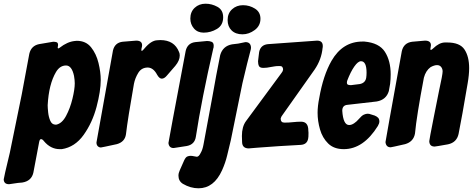

<svg xmlns="http://www.w3.org/2000/svg" viewBox="-102 -797 2557 1035"><path d="M-53 196Q-81 196 -82 170Q-82 163 -49 26L15 -287L56 -507Q66 -550 108 -559L185 -572Q195 -572 203 -569.5Q211 -567 211 -554Q211 -549 210 -546.5Q209 -544 209 -541Q209 -537 212 -536Q215 -536 220 -540Q261 -572 301 -576Q304 -577 312 -577Q361 -577 389 -542Q417 -507 429 -457.5Q441 -408 441 -366Q441 -306 418.5 -221Q396 -136 349 -70Q302 -4 231 7H220Q171 7 135 -36Q127 -47 119 -47Q112 -47 109 -31L78 133Q68 179 18 187L-5 189Q-48 196 -53 196ZM201 -125Q232 -131 254 -172Q276 -213 288.5 -264.5Q301 -316 301 -348Q301 -365 297 -388Q285 -444 254 -444Q221 -444 200 -409Q161 -343 155 -230Q155 -217 157.5 -192Q160 -167 169 -146Q178 -125 198 -125Z M442 -2Q432 -2 425 -9Q418 -16 418 -29Q418 -32 507 -525Q517 -567 559 -572L632 -578Q664 -578 664 -553L663 -544L661 -537L660 -527Q660 -524 660.5 -523.5Q661 -523 662 -523Q667 -523 677 -536Q713 -579 746 -580L762 -581Q838 -581 863 -517Q867 -509 867 -498Q867 -471 843 -442L798 -390Q784 -373 770 -373Q757 -373 745 -394Q725 -432 695 -433Q661 -433 643.5 -404.5Q626 -376 620 -345Q587 -158 577 -73Q571 -32 528 -20Q446 -2 442 -2Z M996 -621Q963 -621 943.5 -643.5Q924 -666 924 -697Q924 -733 947.5 -755Q971 -777 1006 -777Q1040 -777 1070.5 -760Q1101 -743 1101 -704Q1101 -661 1067.5 -641Q1034 -621 996 -621ZM834 1Q809 1 806 -26Q806 -32 899 -523Q909 -565 951 -570L1014 -576Q1028 -576 1039 -571.5Q1050 -567 1050 -550L1049 -539L1048 -537Q985 -263 954 -61Q948 -18 905 -10Z M1205 -612Q1168 -612 1146.5 -633Q1125 -654 1125 -689Q1125 -725 1149 -747Q1173 -769 1208 -769Q1243 -769 1272.5 -750.5Q1302 -732 1302 -696Q1302 -658 1271 -635Q1240 -612 1205 -612ZM968 218Q925 218 884 194Q860 179 860 150Q860 136 867 121L891 67Q899 50 908 46.5Q917 43 925 43Q934 43 944.5 45.5Q955 48 959 48Q970 48 980 27Q990 10 995 -18L1044 -282Q1063 -391 1085 -500Q1099 -549 1149 -558L1182 -562Q1217 -570 1221 -570Q1250 -570 1251 -540Q1251 -533 1248 -523Q1234 -472 1205 -349Q1173 -195 1142 -40Q1132 1 1122.5 41Q1113 81 1095 121Q1051 218 968 218Z M1239 3Q1203 3 1203 -33Q1202 -42 1202 -64Q1202 -114 1224 -144L1415 -403Q1422 -411 1424 -421Q1424 -441 1407 -441Q1384 -441 1377 -439L1359 -436Q1336 -431 1318 -431Q1299 -431 1294 -441Q1289 -451 1289 -467Q1291 -480 1292 -492.5Q1293 -505 1295 -517Q1303 -555 1342 -559L1607 -578Q1638 -578 1638 -549Q1638 -541 1637 -539Q1631 -476 1594 -422L1420 -176Q1414 -169 1411 -158Q1411 -136 1431 -136Q1455 -136 1477.5 -138.5Q1500 -141 1521 -141Q1560 -141 1560 -94L1561 -81Q1561 -55 1559 -49Q1553 -18 1519 -16Q1403 -10 1287 -1Q1247 3 1239 3Z M1751 7Q1698 7 1667 -23.5Q1636 -54 1623 -99.5Q1610 -145 1610 -189Q1610 -225 1619 -269Q1640 -390 1685 -469Q1745 -573 1852 -573H1862Q1942 -566 1973 -517.5Q2004 -469 2004 -396Q2004 -371 2001 -345L1994 -306Q1980 -259 1929 -250L1772 -232Q1743 -230 1743 -200Q1748 -123 1780 -123Q1793 -123 1807 -132.5Q1821 -142 1831 -154Q1848 -174 1859.5 -179Q1871 -184 1880 -184Q1885 -184 1889 -183Q1893 -182 1918 -174Q1930 -169 1936.5 -162Q1943 -155 1943 -142Q1943 -132 1935 -118Q1857 7 1751 7ZM1790 -338 1838 -344Q1867 -350 1872 -377Q1874 -391 1874 -405Q1874 -467 1844 -467Q1828 -467 1808 -438.5Q1788 -410 1770 -363Q1768 -357 1768 -352Q1768 -342 1775 -340Q1782 -338 1790 -338Z M2004 -3Q1979 -3 1976 -31Q1976 -36 2064 -521Q2074 -566 2120 -572L2189 -578Q2221 -578 2221 -553Q2221 -549 2219.5 -542.5Q2218 -536 2218 -533Q2218 -528 2220 -528Q2225 -528 2233 -536Q2265 -567 2295 -568H2309Q2377 -568 2402 -530Q2427 -492 2427 -430Q2427 -394 2419 -348Q2388 -164 2370 -75Q2360 -29 2313 -19Q2246 -7 2241 -7Q2213 -7 2212 -36Q2212 -43 2237 -169L2265 -309Q2284 -395 2284 -412Q2284 -426 2276 -436Q2268 -446 2254 -446Q2239 -446 2219 -435Q2193 -416 2183 -378Q2144 -173 2135 -77Q2127 -33 2082 -20Q2008 -3 2004 -3Z"/></svg>

Font: Bangerz
Style: Bold
Weight: 700
Designer: vernon adams
Foundry: Vernon Adams
Version: Version 2.10;February 7, 2025;FontCreator 13.0.0.2683 64-bit